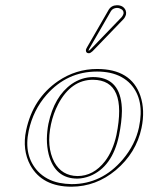

<svg xmlns="http://www.w3.org/2000/svg" viewBox="-20 -702 566 732"><path d="M334.5 -397.9Q251 -397.9 201.7 -304.7Q183.1 -269 174.3 -228Q156.2 -143.1 187 -84Q215.8 -31.7 275.4 -30.8Q336.4 -30.8 380.4 -87.4Q410.6 -127 423.8 -187Q466.8 -397 334.5 -397.9ZM79.6 -205.1Q105.5 -326.7 201.2 -392.6Q269.5 -439 350.1 -439Q480 -439 515.1 -336.9Q533.7 -281.7 519.5 -213.9Q499.5 -119.1 421.4 -53.2Q346.2 9.3 252.9 9.8Q141.1 9.8 95.7 -71.8Q64 -130.9 79.6 -205.1ZM425.8 -682.1Q450.2 -682.1 459 -662.6Q461.9 -654.8 460.4 -647Q457.5 -636.2 450.7 -628.9L333 -506.8Q325.2 -499.5 319.3 -499Q308.1 -499 307.6 -508.8Q307.6 -510.7 307.6 -512.2Q308.6 -516.1 312 -522L394.5 -665Q404.8 -681.6 425.8 -682.1ZM334.5 -408.2Q432.1 -408.2 443.4 -305.2Q444.8 -292 444.8 -278.8Q444.3 -237.8 433.6 -185.1Q408.2 -65.4 322.8 -30.8Q298.3 -21.5 275.4 -21Q189.5 -21 165.5 -113.8Q158.7 -141.6 158.7 -172.4Q159.2 -202.1 164.6 -230Q186.5 -334.5 253.4 -381.8Q291 -407.7 334.5 -408.2ZM89.4 -203.1Q69.3 -108.4 124.5 -48.8Q156.7 -15.1 206.1 -4.9Q228.5 -0.5 252.9 0Q368.2 0 448.2 -94.2Q495.6 -150.4 509.8 -216.3Q532.2 -321.8 478 -381.3Q447.8 -413.6 399.4 -424.3Q376 -429.2 350.1 -429.2Q235.8 -429.2 157.7 -340.8Q106.4 -282.2 89.4 -203.1ZM425.8 -671.9Q410.2 -670.9 403.3 -660.2L320.8 -517.1Q318.8 -512.7 317.4 -509.8Q317.4 -509.8 317.4 -509.3L318.8 -508.8Q322.3 -510.7 325.7 -514.2L443.4 -636.2Q448.2 -641.6 450.7 -648.9Q453.6 -663.6 436.5 -669.9Q431.2 -671.9 425.8 -671.9Z"/></svg>

Font: Linux Biolinum Outline O
Style: Italic
Weight: 400
Italic angle: -12°
Designer: Philipp H. Poll
Foundry: Philipp H. Poll
Version: Version 0.6.2